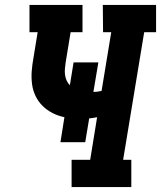

<svg xmlns="http://www.w3.org/2000/svg" viewBox="-20 -755 650 775"><path d="M269 0V-110H344L372 -282Q364 -280 356 -279Q348 -278 340 -277L324 -181H224L240 -282Q215 -287 192.5 -298.5Q170 -310 152.5 -327Q135 -344 124 -366.5Q113 -389 109.5 -414.5Q106 -440 108 -467Q110 -494 115 -521L132 -625H99V-735H313V-625H265L245 -503Q243 -490 242 -477.5Q241 -465 242.5 -453Q244 -441 249 -430Q254 -419 262 -411L277 -503H377L357 -384Q365 -384 373.5 -385Q382 -386 390 -388L429 -625H396L395 -735H610V-625H562L477 -110H510V0Z"/></svg>

Font: Iosevka Etoile Extrabold
Style: Italic
Weight: 800
Italic angle: -9°
Designer: Belleve Invis
Foundry: Belleve Invis
Version: Version 22.1.2; ttfautohint (v1.8.4)